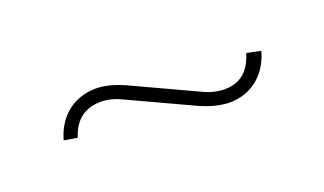

<svg xmlns="http://www.w3.org/2000/svg" viewBox="-28 -461 412 244"><g transform="rotate(-20 178.5 -339.5)"><path d="M102 -377C74 -377 50 -361 41 -329L59 -326C63 -339 73 -359 102 -359C114 -359 124 -355 132 -351L216 -312C229 -306 244 -302 256 -302C286 -302 308 -321 316 -350L297 -354C293 -341 284 -320 256 -320C247 -320 237 -322 225 -328L141 -367C128 -373 114 -377 102 -377Z"/></g></svg>

Font: Rawengulk
Style: Light
Weight: 300
Version: Version 0.9